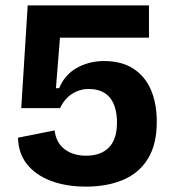

<svg xmlns="http://www.w3.org/2000/svg" viewBox="-20 -680 650 714"><path d="M300 14Q225 14 168 -8Q111 -30 79.5 -70.5Q48 -111 47 -168L183 -195Q189 -148 221 -124.5Q253 -101 300 -101Q355 -101 385 -131.5Q415 -162 415 -224Q415 -252 409 -275Q403 -298 390.5 -314.5Q378 -331 358 -340Q338 -349 310 -349Q291 -349 275.5 -344Q260 -339 247 -330.5Q234 -322 223 -309Q212 -296 203 -278H59L83 -660H534V-540H203L188 -352H200Q221 -403 266.5 -428Q312 -453 367 -453Q432 -453 475.5 -425Q519 -397 541 -346.5Q563 -296 563 -227Q563 -143 530 -89.5Q497 -36 437.5 -11Q378 14 300 14Z"/></svg>

Font: Bricolage Grotesque
Style: Bold
Weight: 700
Designer: Mathieu Triay
Foundry: Atelier Triay
Version: Version 1.001;gftools[0.9.33.dev8+g029e19f]